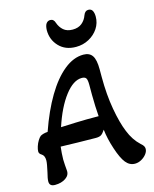

<svg xmlns="http://www.w3.org/2000/svg" viewBox="-130 -971 859 1069"><g transform="rotate(-15 299.5 -436.5)"><path d="M514 11Q483 11 461.5 -15.5Q440 -42 420 -103Q410 -133 403.5 -161.5Q397 -190 394 -217Q381 -197 370.5 -190.5Q360 -184 340 -184Q291 -184 236 -185.5Q181 -187 138 -188Q136 -170 134.5 -151.5Q133 -133 133 -115Q133 -99 134.5 -83Q136 -67 137 -52Q140 -24 115 -7Q90 10 53 10Q21 10 21 -18Q21 -35 30 -69Q35 -92 38 -108.5Q41 -125 41 -135Q41 -163 24 -173Q10 -181 10 -194Q10 -206 15.5 -223Q21 -240 30 -254.5Q39 -269 47 -275Q54 -279 64 -282Q74 -285 89 -286Q128 -398 176.5 -479.5Q225 -561 280 -605.5Q335 -650 392 -650Q427 -650 443 -626.5Q459 -603 459 -548V-503Q459 -402 474 -317Q489 -232 511 -179Q533 -123 572 -87Q584 -77 588 -69.5Q592 -62 592 -54Q592 -39 580.5 -24Q569 -9 551 1Q533 11 514 11ZM168 -292Q217 -294 254 -295.5Q291 -297 316 -297H386Q384 -325 382.5 -356Q381 -387 381 -421V-479Q381 -508 374.5 -517.5Q368 -527 350 -527Q301 -527 252 -463Q203 -399 168 -292ZM365 -702Q304 -702 267.5 -740.5Q231 -779 231 -834Q232 -861 241 -872.5Q250 -884 264 -884Q284 -884 291 -860Q300 -834 319.5 -817Q339 -800 372 -800Q405 -800 425.5 -817Q446 -834 455 -860Q464 -884 483 -884Q500 -884 507 -871Q514 -858 514 -837Q514 -800 494 -769.5Q474 -739 440 -720.5Q406 -702 365 -702Z"/></g></svg>

Font: Akaya Kanadaka
Style: Regular
Weight: 400
Designer: Vaishnavi Murthy Yerkadithaya, Juan Luis Blanco Aristondo
Version: Version 1.002; ttfautohint (v1.8.3)